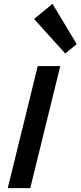

<svg xmlns="http://www.w3.org/2000/svg" viewBox="-20 -971 416 991"><path d="M291 -629.9 136.2 0H20L174.8 -629.9ZM251 -951.2 376 -743.2 316.9 -694.8 155.8 -873Z"/></svg>

Font: Sinkin Sans 500 Medium Italic
Style: Regular
Weight: 500
Italic angle: -112°
Designer: Keith Bates
Foundry: K-Type
Version: Sinkin Sans (version 1.0)  by Keith Bates   •   © 2014   www